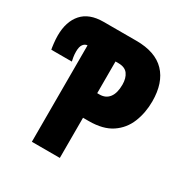

<svg xmlns="http://www.w3.org/2000/svg" viewBox="-181 -848 946 981"><g transform="rotate(30 291.5 -357.0)"><path d="M140 -569Q125 -568 115 -554.5Q105 -541 105 -512Q105 -495 107.5 -480Q110 -465 112 -457H-9Q-11 -464 -14 -489.5Q-17 -515 -17 -536Q-17 -619 25 -666.5Q67 -714 151 -714H344Q457 -714 513.5 -655Q570 -596 570 -486Q570 -419 547 -362Q524 -305 473.5 -271Q423 -237 339 -237H305V0H140ZM319 -382Q355 -382 375 -408Q395 -434 395 -484Q395 -522 378 -545.5Q361 -569 322 -569H305V-382Z"/></g></svg>

Font: Noto Sans Mono Black
Style: Regular
Weight: 900
Designer: Monotype Design Team
Foundry: Monotype Imaging Inc.
Version: Version 2.014